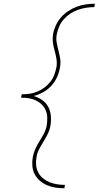

<svg xmlns="http://www.w3.org/2000/svg" viewBox="-20 -853 540 1026"><path d="M324 153Q300 153 276.5 149.5Q253 146 232 137Q211 128 194 113.5Q177 99 166 79Q155 59 153 35Q151 11 155 -12Q159 -35 168.5 -56.5Q178 -78 191 -98.5Q204 -119 215 -140Q226 -161 230 -184Q233 -204 232.5 -224.5Q232 -245 224.5 -263Q217 -281 203 -294.5Q189 -308 171.5 -316.5Q154 -325 134 -328Q114 -331 93 -331V-333L96 -349Q117 -349 138 -352Q159 -355 179.5 -363.5Q200 -372 218 -385.5Q236 -399 249.5 -416.5Q263 -434 270.5 -454.5Q278 -475 282 -496Q285 -518 281.5 -539.5Q278 -561 272 -581.5Q266 -602 263 -624Q260 -646 263 -668Q267 -692 277.5 -715.5Q288 -739 305 -759Q322 -779 344 -793.5Q366 -808 390 -817Q414 -826 438 -829.5Q462 -833 487 -833L484 -815Q462 -815 440 -811.5Q418 -808 396.5 -800.5Q375 -793 355.5 -780Q336 -767 320.5 -749.5Q305 -732 296 -710.5Q287 -689 283 -668Q279 -646 283 -624.5Q287 -603 292.5 -582Q298 -561 301.5 -539.5Q305 -518 301 -496Q297 -469 286 -443.5Q275 -418 256 -396.5Q237 -375 212 -361Q187 -347 160 -340Q184 -333 204.5 -319Q225 -305 237 -283.5Q249 -262 251.5 -236Q254 -210 250 -184Q246 -160 235 -137Q224 -114 210 -93V-92Q198 -73 188 -53.5Q178 -34 175 -12Q171 9 173 30Q175 51 184.5 69Q194 87 210 100Q226 113 244.5 120.5Q263 128 284 131.5Q305 135 327 135Z"/></svg>

Font: Iosevka Curly Slab ThObl
Style: Regular
Weight: 100
Italic angle: -9°
Monospace: yes
Designer: Belleve Invis
Foundry: Belleve Invis
Version: Version 11.0.0; ttfautohint (v1.8.3)